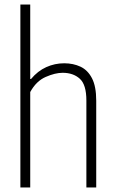

<svg xmlns="http://www.w3.org/2000/svg" viewBox="-20 -828 510 848"><path d="M70 0V-808H113.5V-479H117Q146.5 -514.5 184.2 -531.5Q222 -548.5 263.5 -548.5Q303.5 -548.5 335.5 -533.5Q367.5 -518.5 386.2 -482.5Q405 -446.5 405 -383V0H361.5V-384Q361.5 -454 332.5 -480.2Q303.5 -506.5 256.5 -506.5Q223.5 -506.5 181.8 -488.2Q140 -470 113.5 -421.5V0Z"/></svg>

Font: Encode Sans Cnd XLt
Style: Regular
Weight: 200
Width: 3
Designer: Multiple Designers
Foundry: Impallari Type
Version: Version 3.002; ttfautohint (v1.8.3) -l 8 -r 50 -G 200 -x 14 